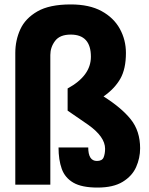

<svg xmlns="http://www.w3.org/2000/svg" viewBox="-20 -833 672 866"><path d="M420 13Q349 13 311 -9Q273 -31 258.5 -71.5Q244 -112 244 -168H378Q378 -107 417 -107Q441 -107 447.5 -123.5Q454 -140 454 -162Q454 -216 378 -270L285 -334V-434Q390 -491 390 -577Q390 -677 299 -677Q250 -677 228.5 -648.5Q207 -620 207 -585V0H49V-594Q49 -651 71.5 -700.5Q94 -750 148.5 -781.5Q203 -813 299 -813Q383 -813 438 -783Q493 -753 520.5 -703Q548 -653 548 -594Q548 -522 522.5 -477.5Q497 -433 447 -398Q528 -347 570 -294.5Q612 -242 612 -164Q612 -120 594 -79.5Q576 -39 533.5 -13Q491 13 420 13Z"/></svg>

Font: Tanohe Sans
Style: Bold
Weight: 700
Designer: Village Type and Design LLC & Cristiano Sobral
Foundry: Cooper Hewitt Smithsonian Design Museum
Version: Version 1.00;September 29, 2021;FontCreator 13.0.0.2655 64-b